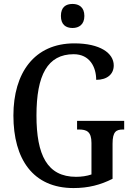

<svg xmlns="http://www.w3.org/2000/svg" viewBox="-20 -944 673 974"><path d="M348 -802C380 -802 408 -819 408 -863C408 -908 380 -924 348 -924C314 -924 289 -908 289 -863C289 -819 314 -802 348 -802ZM353 10C428 10 490 -6 551 -37V-215C551 -277 570 -287 604 -287H610V-331H371V-287H380C419 -287 444 -277 444 -219V-59C421 -51 393 -47 366 -47C219 -47 165 -158 165 -358C165 -563 221 -669 354 -669C435 -669 468 -604 468 -539C524 -539 557 -568 557 -612C557 -675 487 -724 357 -724C154 -724 48 -574 48 -358C48 -137 147 10 353 10Z"/></svg>

Font: Noto Serif Devanagari Condensed Medium
Style: Regular
Weight: 500
Width: 3
Designer: Universal Thirst, Indian Type Foundry and the Monotype Design Team
Foundry: Monotype Imaging Inc.
Version: Version 2.004